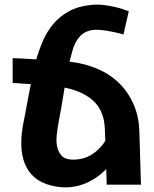

<svg xmlns="http://www.w3.org/2000/svg" viewBox="-20 -803 668 835"><path d="M444 0 442 -68Q398 -22 341 -1.5Q284 19 222 8Q133 -7 96.5 -73Q60 -139 79 -254Q85 -284 91 -316Q96 -343 102 -375Q108 -407 114 -437Q98 -438 84 -439Q70 -440 59 -441Q46 -442 35 -442V-550Q49 -550 66 -549Q80 -548 98.5 -547Q117 -546 138 -545Q150 -587 167.5 -627Q185 -667 212 -699Q239 -731 278 -753Q317 -775 371 -781Q403 -785 433 -781Q463 -777 487 -771Q515 -764 540 -754L517 -653Q489 -661 463 -666Q440 -671 414.5 -673Q389 -675 370 -670Q345 -663 330.5 -648Q316 -633 307 -614.5Q298 -596 293 -575Q288 -554 282 -535Q351 -527 406.5 -502.5Q462 -478 501 -438.5Q540 -399 562 -347Q584 -295 586 -234L593 0ZM292 -109Q318 -108 340 -114Q362 -120 380 -131.5Q398 -143 412.5 -158Q427 -173 438 -190L436 -240Q434 -317 389.5 -361Q345 -405 261 -422Q256 -394 251.5 -364.5Q247 -335 242 -311Q237 -282 232 -255Q229 -237 226.5 -212.5Q224 -188 228.5 -165.5Q233 -143 247.5 -126.5Q262 -110 292 -109Z"/></svg>

Font: Montserrat_am3
Style: Bold
Weight: 700
Designer: Julieta Ulanovsky
Foundry: Julieta Ulanovsky. Armenina letters added by Vahan Hovhannisyan
Version: Version 2.001